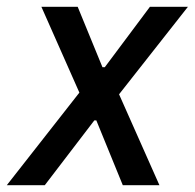

<svg xmlns="http://www.w3.org/2000/svg" viewBox="-55 -546 574 566"><path d="M-35 0 179 -273 67 -526H174L247 -348H254L387 -526H499L296 -268L415 0H307L229 -191H223L77 0Z"/></svg>

Font: Archivo SemiCondensed Medium
Style: Italic
Weight: 500
Width: 4
Italic angle: -10°
Designer: Hector Gatti
Foundry: Omnibus-Type
Version: Version 2.001